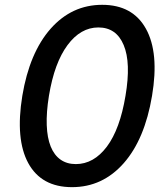

<svg xmlns="http://www.w3.org/2000/svg" viewBox="-20 -757 686 789"><path d="M71.7 -363.3Q101.2 -540.5 188.2 -639.2Q275.2 -737.2 399.9 -737.2Q524.9 -737.2 579.5 -639.2Q634.6 -540.5 604.8 -363.3Q574.9 -184.7 488.6 -86.6Q401.6 12.1 275.9 12.1Q150.2 12.1 96.2 -86.6Q42.6 -185 71.7 -363.3ZM291.5 -82.7Q365.4 -82.7 419.4 -154.8Q473 -226.6 495.7 -363.3Q518.8 -499.3 488.3 -571.7Q458.1 -644.2 384.2 -644.2Q311.4 -644.2 257.5 -571.7Q230.5 -535.2 211.5 -483.7Q192.5 -432.2 181.1 -363.3Q170.1 -295.1 172.1 -242.7Q174 -190.3 188.4 -154.8Q202.8 -119.3 228.9 -101Q255 -82.7 291.5 -82.7Z"/></svg>

Font: Inter P Medium
Style: Italic
Weight: 500
Italic angle: 9.39999°
Designer: Rasmus Andersson
Foundry: rsms
Version: Version 3.018;git-588b23468